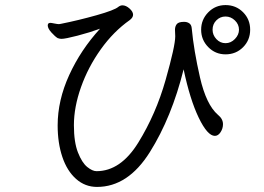

<svg xmlns="http://www.w3.org/2000/svg" viewBox="-20 -729 1040 756"><path d="M868 -515Q828 -515 800 -543.5Q772 -572 772 -612Q772 -652 800 -680.5Q828 -709 868 -709Q909 -709 937 -681Q965 -653 965 -612Q965 -571 937 -543Q909 -515 868 -515ZM171 -637Q175 -639 178 -639Q182 -639 194 -636.5Q206 -634 212 -634L219 -635Q289 -649 360 -669Q431 -689 446 -702Q454 -708 462 -708Q476 -708 490 -695.5Q504 -683 504 -671Q504 -660 491 -650Q427 -605 377 -535Q327 -465 299 -386Q271 -307 271 -236Q271 -169 287 -128.5Q303 -88 323.5 -71.5Q344 -55 360 -55Q455 -55 524.5 -167.5Q594 -280 632 -414Q670 -548 670 -586L669 -612Q669 -625 676 -634Q683 -643 705 -643Q717 -643 725.5 -637Q734 -631 735 -617Q743 -531 767.5 -424Q792 -317 838 -277Q858 -261 858 -240Q858 -223 848.5 -208.5Q839 -194 826 -194Q797 -194 762.5 -265.5Q728 -337 703 -456Q656 -267 570 -130Q484 7 362 7Q315 7 279.5 -24.5Q244 -56 225.5 -111Q207 -166 207 -235Q207 -334 252.5 -433.5Q298 -533 374 -616Q333 -601 285 -588.5Q237 -576 222 -576Q215 -576 207 -579Q197 -585 182.5 -601Q168 -617 168 -629Q168 -634 171 -637ZM868 -559Q889 -559 905 -575.5Q921 -592 921 -612Q921 -633 905 -648.5Q889 -664 868 -664Q847 -664 832 -649Q817 -634 817 -612Q817 -591 832 -575Q847 -559 868 -559Z"/></svg>

Font: Iansui 0.93
Style: Regular
Weight: 400
Designer: But Ko / Fontworks Inc.
Foundry: zi-hi.com / Fontworks Inc.
Version: Version 0.931